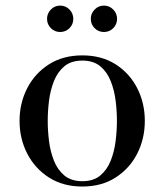

<svg xmlns="http://www.w3.org/2000/svg" viewBox="-20 -672 601 702"><path d="M281 10Q210.5 10 159 -23Q107.5 -56 79.5 -110.5Q51.5 -165 51.5 -230Q51.5 -295 79.5 -349.5Q107.5 -404 159 -436.8Q210.5 -469.5 281 -469.5Q351.5 -469.5 402.8 -436.8Q454 -404 481.8 -349.5Q509.5 -295 509.5 -230Q509.5 -165 481.8 -110.5Q454 -56 402.8 -23Q351.5 10 281 10ZM281 -9.5Q321.5 -9.5 346.5 -30.2Q371.5 -51 384.8 -84.5Q398 -118 402.8 -156.5Q407.5 -195 407.5 -230Q407.5 -265.5 402.8 -303.8Q398 -342 384.8 -375.5Q371.5 -409 346.5 -429.8Q321.5 -450.5 281 -450.5Q240.5 -450.5 215.5 -429.8Q190.5 -409 177.2 -375.5Q164 -342 159.2 -303.8Q154.5 -265.5 154.5 -230Q154.5 -195 159.2 -156.5Q164 -118 177.2 -84.5Q190.5 -51 215.5 -30.2Q240.5 -9.5 281 -9.5ZM360 -555Q340 -555 326 -569Q312 -583 312 -603Q312 -623 326 -637.2Q340 -651.5 360 -651.5Q380 -651.5 394 -637.2Q408 -623 408 -603Q408 -583 394 -569Q380 -555 360 -555ZM200 -555Q180 -555 166 -569Q152 -583 152 -603Q152 -623 166 -637.2Q180 -651.5 200 -651.5Q220 -651.5 234 -637.2Q248 -623 248 -603Q248 -583 234 -569Q220 -555 200 -555Z"/></svg>

Font: Bodoni Moda SC 11pt
Style: Regular
Weight: 400
Version: Version 2.005